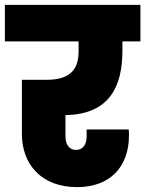

<svg xmlns="http://www.w3.org/2000/svg" viewBox="-34 -760 597 789"><path d="M-14 -590H289V-551C289 -480 261 -432 156 -432H56V-209C56 -87 134 9 283 9C419 9 496 -75 496 -204C496 -208 496 -217 495 -228H322V-198C322 -167 307 -144 279 -144C248 -144 235 -169 235 -200V-287C419 -290 469 -409 469 -551V-590H543V-740H-14Z"/></svg>

Font: SVN-Poppins ExtraBold
Style: Regular
Weight: 800
Designer: Ninad Kale (Devanagari), Jonny Pinhorn (Latin)
Foundry: Indian Type Foundry
Version: Version 3.002 2017; ttfautohint (v1.8.3)